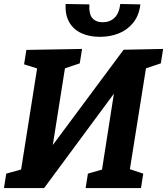

<svg xmlns="http://www.w3.org/2000/svg" viewBox="-25 -952 846 972"><path d="M-5 0 6.6 -73 98.6 -98.6 78.3 -71.5 165.7 -623.3 180.2 -600.2 96.9 -626.3 108.5 -699.3 390.4 -704.3 378.8 -631.3 288.5 -600.9 306.4 -622.6 227.6 -124.9 204.9 -167.5 600.8 -700.2 800.8 -704.3 789.2 -631.3 698.9 -600.9 717.8 -630.1 629.8 -78.3 621.4 -99.3 700.3 -73 688.7 0H408.5L420.1 -73L509 -98.6L489.1 -78.3L563.8 -555.8L612.4 -560.1L198.4 0ZM480.6 -765.5Q428.1 -765.5 387.9 -783.7Q347.7 -801.8 326 -838.7Q304.3 -875.6 307.3 -931.8L427.5 -929.8Q424.5 -880.5 442.7 -860Q461 -839.4 494.8 -839.4Q531.4 -839.4 554.8 -862Q578.3 -884.6 583.9 -931.8L685.7 -929.8Q678.7 -872.5 648.7 -836Q618.8 -799.5 575.2 -782.5Q531.7 -765.5 480.6 -765.5Z"/></svg>

Font: Bitter Thin
Style: Italic
Weight: 100
Italic angle: -9°
Designer: Sol Matas, and Bitter project Authors
Foundry: Sol Matas
Version: Version 2.002